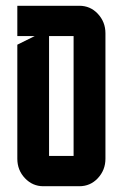

<svg xmlns="http://www.w3.org/2000/svg" viewBox="-20 -645 425 665"><path d="M149.9 -105H234.9V-520H149.9ZM40 -490.2 100.1 -520H40V-625H254.9Q292.5 -625 318.4 -597.7Q345.2 -569.3 345.2 -529.8V-95.2Q345.2 -55.7 318.4 -27.3Q292.5 0 254.9 0H129.9Q92.8 0 66.4 -27.8Q40 -55.7 40 -95.2Z"/></svg>

Font: Horta
Style: Regular
Weight: 600
Width: 3
Version: Version 0.11